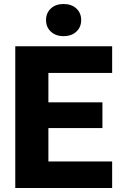

<svg xmlns="http://www.w3.org/2000/svg" viewBox="-20 -943 601 963"><path d="M542.5 0H167V-133.3H542.5ZM222.7 0H56.6V-710.9H222.7ZM493.7 -300.8H167V-429.7H493.7ZM542.5 -577.1H167V-710.9H542.5ZM298.8 -761.7Q259.3 -761.7 235.1 -784.4Q210.9 -807.1 210.9 -842.3Q210.9 -877.9 235.1 -900.4Q259.3 -922.9 298.8 -922.9Q338.9 -922.9 363 -900.4Q387.2 -877.9 387.2 -842.3Q387.2 -807.1 363 -784.4Q338.9 -761.7 298.8 -761.7Z"/></svg>

Font: Heebo ExtraBold
Style: Regular
Weight: 800
Designer: Oded Ezer
Foundry: Ezer Type House
Version: Version 3.100